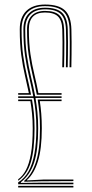

<svg xmlns="http://www.w3.org/2000/svg" viewBox="-20 -825 403 845"><path d="M60 -14V-22.5Q88 -39.8 105.6 -71.1Q123.2 -102.5 131.6 -149.4Q140 -196.2 140 -260Q140 -299.5 136.6 -332.2Q133.2 -365 127.8 -394H60V-401H126.5Q118.2 -445.2 108 -487.1Q97.8 -529 90.4 -578.8Q83 -628.5 83 -696Q83 -741.8 107.6 -766.4Q132.2 -791 178 -791Q230.2 -791 253.4 -768.9Q276.5 -746.8 278.2 -695.5Q279.2 -667.8 279.2 -640.2Q279.2 -612.8 278.9 -585.1Q278.5 -557.5 278 -529H270Q270.5 -557.5 270.9 -585.1Q271.2 -612.8 271.2 -640.1Q271.2 -667.5 270.2 -695.2Q268.8 -743 247.2 -763.5Q225.8 -784 178 -784Q136 -784 113.5 -761.2Q91 -738.5 91 -696Q91 -629 98.5 -579.6Q106 -530.2 116.2 -488.2Q126.5 -446.2 135 -401H251V-394H136.2Q141.2 -365 144.6 -332.2Q148 -299.5 148 -260Q148 -165.5 130.5 -110.6Q113 -55.8 71.8 -23V-20L152.5 -21H303V-14ZM60 -408V-415H107Q98.8 -454.8 89.4 -494.6Q80 -534.5 73.5 -582.8Q67 -631 67 -696Q67 -748.5 95.8 -776.8Q124.5 -805 178 -805Q238.5 -805 265.5 -779.6Q292.5 -754.2 294.2 -696Q295 -668 295.1 -640.5Q295.2 -613 294.9 -585.2Q294.5 -557.5 294 -529H286Q286.5 -557.5 286.9 -585.2Q287.2 -613 287.1 -640.5Q287 -668 286.2 -695.8Q284.5 -750.5 259.4 -774.2Q234.2 -798 178 -798Q128.2 -798 101.6 -771.6Q75 -745.2 75 -696Q75 -629.5 82 -580.4Q89 -531.2 98.8 -490.5Q108.5 -449.8 116.8 -408ZM142 -408Q133.8 -452.2 123.6 -493.6Q113.5 -535 106.2 -583.1Q99 -631.2 99 -696Q99 -735 119.5 -756Q140 -777 178 -777Q221.8 -777 241.2 -758Q260.8 -739 262.2 -695Q263.2 -667.5 263.2 -640.1Q263.2 -612.8 262.9 -585.1Q262.5 -557.5 262 -529H254Q254.5 -557.5 254.9 -585Q255.2 -612.5 255.2 -639.9Q255.2 -667.2 254.2 -694.8Q253 -735 235.2 -752.5Q217.5 -770 178 -770Q107 -770 107 -696Q107 -633.5 114 -586.6Q121 -539.8 130.9 -499.1Q140.8 -458.5 149 -415H251V-408ZM60 -29.5V-36Q79.8 -49.8 94 -76.5Q108.2 -103.2 116.1 -147.9Q124 -192.5 124 -260Q124 -295 121.1 -324.2Q118.2 -353.5 113.8 -380H60V-387H120.8Q125.8 -359.2 128.9 -328.2Q132 -297.2 132 -260Q132 -166.5 115.8 -111.6Q99.5 -56.8 60 -29.5ZM86.8 -25.2V-29.5Q118.5 -54.8 137.2 -108.9Q156 -163 156 -260Q156 -297.2 153.1 -328.4Q150.2 -359.5 145.8 -387H251V-380H155.2Q159.2 -354.2 161.6 -324.6Q164 -295 164 -260.5Q164 -170.5 147 -115.5Q130 -60.5 98.8 -33V-31L174.8 -35H303V-28L163.2 -27.2ZM60 0V-7H303V0Z"/></svg>

Font: Big Shoulders Inline Text SC Thin
Style: Regular
Weight: 100
Designer: Patric King
Foundry: XO Type Co
Version: Version 2.002